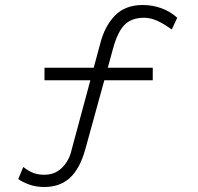

<svg xmlns="http://www.w3.org/2000/svg" viewBox="-20 -717 790 768"><path d="M157 31Q123 31 95 20.5Q67 10 53 -1L73 -49Q97 -31 115.5 -24.5Q134 -18 157 -18Q189 -18 211 -32.5Q233 -47 247 -69.5Q261 -92 266 -116L381 -543Q399 -613 440 -655Q481 -697 551 -697Q589 -697 624.5 -684.5Q660 -672 689 -646L667 -599Q634 -623 607.5 -634.5Q581 -646 557 -646Q506 -646 478 -617.5Q450 -589 432 -522L321 -119Q299 -41 259 -5Q219 31 157 31ZM158 -396V-446H591V-396Z"/></svg>

Font: Lexend Mega ExtraLight
Style: Regular
Weight: 250
Version: Version 1.007